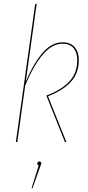

<svg xmlns="http://www.w3.org/2000/svg" viewBox="-20 -752 466 1017"><path d="M174.3 -731.9 116.7 -320.3Q161.6 -423.3 208.5 -475.6Q255.4 -527.8 312 -527.8Q353.5 -527.8 375.5 -502.2Q397.5 -476.6 397.5 -433.6Q397.5 -364.7 356 -319.1Q314.5 -273.4 234.4 -242.2L331.5 0H323.7L225.6 -245.6Q307.1 -276.9 348.1 -321.3Q389.2 -365.7 389.2 -433.6Q389.2 -473.6 369.6 -497.1Q350.1 -520.5 312 -520.5Q256.8 -520.5 208.7 -465.3Q160.6 -410.2 113.8 -300.8L71.8 0H64L166.5 -731ZM188.5 103.5Q198.7 103.5 198.7 113.3Q198.7 117.2 193.4 129.9L152.3 244.6H147L185.1 124.5Q177.7 122.1 177.7 114.7Q177.7 103.5 188.5 103.5Z"/></svg>

Font: Fira Sans Compressed Eight
Style: Italic
Weight: 100
Width: 3
Italic angle: -8°
Designer: Carrois Corporate & Edenspiekermann AG
Foundry: Carrois Corporate GbR & Edenspiekermann AG
Version: Version 4.203;PS 004.203;hotconv 1.0.88;makeotf.lib2.5.64775